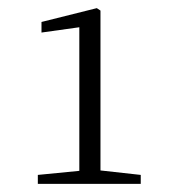

<svg xmlns="http://www.w3.org/2000/svg" viewBox="-20 -912 417 472"><path d="M175 -460H326V-482L227 -493V-886L218 -892L82 -858V-832L175 -845V-492L73 -482V-460Z"/></svg>

Font: Noto Serif TC ExtraLight
Style: Regular
Weight: 200
Designer: Ryoko NISHIZUKA 西塚涼子 (kana & ideographs); Frank Grießhammer (Latin, Greek & Cyrillic); Wenlong ZHANG 张文龙 (bopomofo); San
Foundry: Adobe
Version: Version 2.001;hotconv 1.1.0;makeotfexe 2.6.0